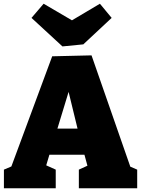

<svg xmlns="http://www.w3.org/2000/svg" viewBox="-20 -1010 758 1030"><path d="M471 -713 679 -116 716 -100V0H403V-100L449 -121L433 -180H245L228 -123L279 -100V0H1V-100L41 -117L260 -708ZM288 -320H396L348 -517ZM366 -901 516 -990 579 -914 427 -772 315 -761 149 -914 214 -990Z"/></svg>

Font: Bitter Pro Black
Style: Regular
Weight: 900
Designer: Sol Matas, and Bitter project Authors
Foundry: Sol Matas
Version: Version 1.010